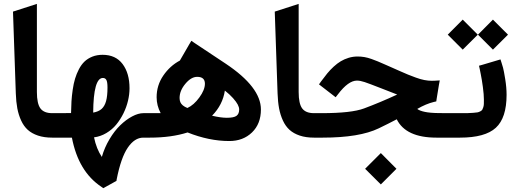

<svg xmlns="http://www.w3.org/2000/svg" viewBox="-20 -714 2676 996"><path d="M260.7 0H251Q209 0 177 -10.7Q145 -21.5 124 -40.5Q103 -59.6 89.6 -88.9Q76.2 -118.2 69.8 -151.9Q63.5 -185.5 62 -229.5L47.4 -653.8L171.4 -693.8V-236.8Q171.4 -176.3 189.7 -151.6Q208 -127 250.5 -127H260.7Q269.5 -127 269.5 -72.3V-55.7Q269.5 0 260.7 0Z M746.1 0H723.1Q678.2 0 642.8 52Q607.4 104 585.4 215.8L584 224.6L575.7 229L526.4 256.3L516.1 262.2L506.3 255.4Q386.7 176.3 353 0H255.4Q247.6 0 242.4 -4.9Q237.3 -9.8 235.1 -19.3Q232.9 -28.8 232.4 -36.4Q231.9 -43.9 231.9 -55.7V-72.3Q231.9 -87.9 232.9 -98.1Q233.9 -108.4 239.5 -117.7Q245.1 -127 255.4 -127L348.6 -127.4Q349.1 -160.6 350.8 -188.7Q352.5 -216.8 357.2 -248.8Q361.8 -280.8 369.4 -305.9Q377 -331.1 389.4 -355Q401.9 -378.9 418.5 -394.8Q435.1 -410.6 459 -420.2Q482.9 -429.7 512.2 -429.7Q580.1 -429.7 616 -381.8Q651.9 -334 651.9 -255.9Q651.9 -224.6 644 -191.4Q636.2 -158.2 620.4 -126Q604.5 -93.8 583 -67.6Q561.5 -41.5 531.5 -23.7Q501.5 -5.9 467.8 -1.5Q480 58.1 508.3 100.1Q522 51.8 547.9 8.3Q573.7 -35.2 603.8 -64.2Q633.8 -93.3 665.5 -110.1Q697.3 -127 724.1 -127H746.1Q754.9 -127 754.9 -72.3V-55.7Q754.9 0 746.1 0ZM537.6 -259.8Q537.6 -288.1 532 -298.8Q526.4 -309.6 513.7 -309.6Q464.8 -309.6 463.4 -129.9Q491.2 -134.8 507.1 -148.9Q522.9 -163.1 530.3 -189.7Q537.6 -216.3 537.6 -259.8Z M740.2 -127H813.5Q792.5 -166.5 792.5 -209.5Q792.5 -271.5 827.1 -322Q861.8 -372.6 913.1 -399.9L922.4 -416L961.9 -484.4L972.7 -502.4L989.7 -490.7L1151.4 -383.3Q1333.5 -261.7 1333.5 -146Q1333.5 -71.8 1287.4 -27.1Q1241.2 17.6 1169.4 17.6Q1064.5 17.6 953.1 -26.9Q868.7 0 757.3 0H740.2Q732.4 0 727.3 -4.9Q722.2 -9.8 720 -19.3Q717.8 -28.8 717.3 -36.4Q716.8 -43.9 716.8 -55.7V-72.3Q716.8 -87.9 717.8 -98.1Q718.8 -108.4 724.4 -117.7Q730 -127 740.2 -127ZM1146.5 -244.1Q1135.3 -169.9 1080.1 -113.8Q1125 -103 1156.7 -103Q1193.4 -103 1207 -113.3Q1220.7 -123.5 1220.7 -146Q1220.7 -157.2 1213.4 -171.4Q1206.1 -185.5 1189 -204.8Q1171.9 -224.1 1146.5 -244.1ZM1043 -279.8Q1043 -315.4 1002.9 -315.4Q971.7 -315.4 941.7 -279.5Q911.6 -243.7 911.6 -205.6Q911.6 -193.4 915.5 -184.1Q919.4 -174.8 928.5 -167.2Q937.5 -159.7 952.1 -153.8Q985.4 -168.9 1014.2 -208.5Q1043 -248 1043 -279.8Z M1618.7 0H1608.9Q1566.9 0 1534.9 -10.7Q1502.9 -21.5 1481.9 -40.5Q1460.9 -59.6 1447.5 -88.9Q1434.1 -118.2 1427.7 -151.9Q1421.4 -185.5 1419.9 -229.5L1405.3 -653.8L1529.3 -693.8V-236.8Q1529.3 -176.3 1547.6 -151.6Q1565.9 -127 1608.4 -127H1618.7Q1627.4 -127 1627.4 -72.3V-55.7Q1627.4 0 1618.7 0Z M1613.3 -127H1649.4Q1802.7 -127 1868.2 -151.4Q1953.1 -183.1 2040.5 -223.6Q2033.2 -226.1 1956.5 -256.3Q1894 -280.8 1871.3 -288.3Q1848.6 -295.9 1831.5 -295.9Q1787.1 -295.9 1733.4 -225.1L1721.2 -209.5L1706.1 -221.2L1649.9 -264.6L1634.8 -276.4L1645.5 -291.5Q1662.6 -314.9 1677.5 -333Q1692.4 -351.1 1710.9 -368.2Q1729.5 -385.3 1747.8 -396.2Q1766.1 -407.2 1788.6 -414.1Q1811 -420.9 1835 -420.9Q1852.5 -420.9 1870.1 -418Q1887.7 -415 1907.2 -408Q1926.8 -400.9 1939.9 -395.5Q1953.1 -390.1 1977.1 -379.4Q2001 -368.7 2012.5 -363.8Q2023.9 -358.9 2052.2 -346.2Q2080.6 -333.5 2096.9 -326.9Q2113.3 -320.3 2137.2 -311.5Q2161.1 -302.7 2181.4 -298.8Q2201.7 -294.9 2220.2 -294.9Q2228.5 -294.9 2236.8 -295.4L2261.2 -296.9L2256.8 -272.9L2245.1 -201.2L2243.2 -188L2230.5 -185.1Q2189.9 -175.3 2144.5 -148.9Q2155.8 -139.6 2183.1 -133.8Q2210.4 -127.9 2255.4 -127.4L2313.5 -127Q2322.3 -127 2322.3 -72.3V-55.7Q2322.3 0 2313.5 0H2244.1Q2085.4 0 2038.1 -95.2Q1995.6 -72.8 1944.8 -48.3Q1844.7 0 1653.8 0H1613.3Q1605.5 0 1600.3 -4.9Q1595.2 -9.8 1593 -19.3Q1590.8 -28.8 1590.3 -36.4Q1589.8 -43.9 1589.8 -55.7V-72.3Q1589.8 -87.9 1590.8 -98.1Q1591.8 -108.4 1597.4 -117.7Q1603 -127 1613.3 -127ZM1955.6 80.1 2036.6 161.6 1955.6 242.7 1874 161.6Z M2308.1 -127H2368.2Q2393.1 -127 2406.2 -127.2Q2419.4 -127.4 2434.8 -128.7Q2450.2 -129.9 2457 -131.1Q2463.9 -132.3 2471.7 -136.5Q2479.5 -140.6 2481.9 -145Q2484.4 -149.4 2487.1 -157.7Q2489.7 -166 2490 -174.6Q2490.2 -183.1 2490.2 -197.3Q2490.2 -223.1 2484.9 -262.7Q2479.5 -302.2 2474.1 -328.6L2468.8 -355L2464.8 -373L2482.4 -377.9L2558.1 -400.4L2576.2 -405.8L2582 -387.7Q2585.4 -377.9 2589.6 -362.5Q2593.8 -347.2 2600.8 -303.7Q2607.9 -260.3 2607.9 -222.2Q2607.9 -102.5 2552.2 -51.3Q2496.6 0 2366.2 0H2308.1Q2300.3 0 2295.2 -4.9Q2290 -9.8 2287.8 -19.3Q2285.6 -28.8 2285.2 -36.4Q2284.7 -43.9 2284.7 -55.7V-72.3Q2284.7 -87.9 2285.6 -98.1Q2286.6 -108.4 2292.2 -117.7Q2297.9 -127 2308.1 -127ZM2537.1 -612.3 2615.2 -534.2 2537.1 -456.5 2459.5 -534.2ZM2380.4 -612.3 2458.5 -534.2 2380.4 -456.5 2302.7 -534.2Z"/></svg>

Font: Samim WOL
Style: Bold-WOL
Weight: 700
Foundry: DejaVu fonts team - Redesigned by Saber Rastikerdar
Version: Version 4.0.5